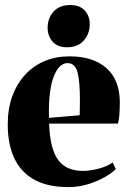

<svg xmlns="http://www.w3.org/2000/svg" viewBox="-20 -750 519 782"><path d="M258.5 12Q173 12 118.2 -19Q63.5 -50 37.5 -107.2Q11.5 -164.5 11.5 -242.5Q11.5 -307.5 30.2 -358.5Q49 -409.5 82.8 -446Q116.5 -482.5 162.2 -501.5Q208 -520.5 263 -520.5Q358.5 -520.5 412.5 -473.5Q466.5 -426.5 468 -337Q468 -303 466 -280.2Q464 -257.5 460 -246.5H180Q182 -194 191.2 -157.2Q200.5 -120.5 217.5 -97.8Q234.5 -75 259.8 -64.5Q285 -54 318.5 -54Q347 -54 382.2 -63.2Q417.5 -72.5 439 -88.5L451.5 -61.5Q437.5 -46.5 407.8 -29.2Q378 -12 339.2 0Q300.5 12 258.5 12ZM179.5 -270 304.5 -280.5Q305 -297 305.2 -311.8Q305.5 -326.5 305.5 -343Q305.5 -418 295.8 -455.5Q286 -493 254.5 -493Q239 -493 225 -480.5Q211 -468 200 -441.2Q189 -414.5 183.5 -372.2Q178 -330 179.5 -270ZM252.5 -557.5Q214.5 -557.5 194.2 -580.5Q174 -603.5 174 -636.5Q174 -676 198.2 -702.8Q222.5 -729.5 265.5 -729.5H266.5Q305 -729.5 325.2 -707.2Q345.5 -685 345.5 -651Q345.5 -612.5 321.2 -585Q297 -557.5 253.5 -557.5Z"/></svg>

Font: Merriweather 144pt ExtraBold
Style: Regular
Weight: 800
Version: Version 2.100